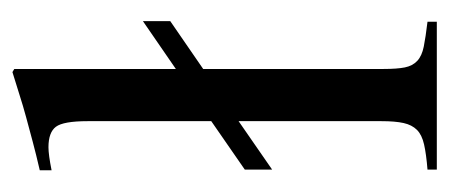

<svg xmlns="http://www.w3.org/2000/svg" viewBox="-227 -496 723 309"><g transform="rotate(-90 134.5 -341.5)"><path d="M178 -376V-86Q178 -64 180.5 -51.5Q183 -39 191 -31.5Q199 -24 214 -21Q229 -18 254 -15V0H16V-15Q41 -17 56.5 -20.5Q72 -24 80 -32Q88 -40 91 -53.5Q94 -67 94 -89V-319L16 -265V-309L94 -363V-562Q94 -601 85 -613Q76 -625 52 -625Q40 -625 15 -620V-639Q41 -645 61.5 -650.5Q82 -656 100.5 -661Q119 -666 136 -671.5Q153 -677 173 -683L178 -680V-420L255 -473V-429Z"/></g></svg>

Font: STIXGeneralUnicodeRegular
Style: Regular
Weight: 400
Designer: MicroPress Inc., with final additions and corrections provided by Coen Hoffman, Elsevier (retired)
Version: Version 1.1.0